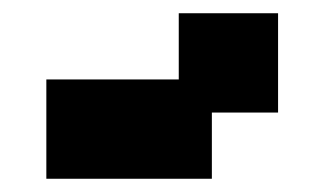

<svg xmlns="http://www.w3.org/2000/svg" viewBox="-20 -820 490 290"><path d="M50 -550H300V-650H400V-800H250V-700H50Z"/></svg>

Font: LS-VG5000 Bold Shifted
Style: Regular
Weight: 400
Designer: Justin Bihan, 2021
Foundry: Justin Bihan, 2021
Version: Version 1.000;Glyphs 3.1.2 (3151)